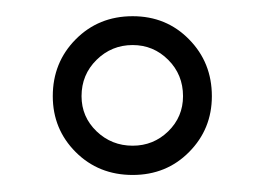

<svg xmlns="http://www.w3.org/2000/svg" viewBox="-20 -646 318 231"><path d="M234.9 -530.3Q234.9 -490.7 207.5 -463.1Q180.2 -435.5 139.6 -435.5Q98.6 -435.5 71 -463.1Q43.5 -490.7 43.5 -530.3Q43.5 -570.8 71 -598.6Q98.6 -626.5 139.6 -626.5Q180.2 -626.5 207.5 -598.6Q234.9 -570.8 234.9 -530.3ZM200.2 -530.3Q200.2 -556.2 182.4 -574Q164.6 -591.8 139.6 -591.8Q114.3 -591.8 96.2 -574Q78.1 -556.2 78.1 -530.3Q78.1 -505.4 96.2 -488Q114.3 -470.7 139.6 -470.7Q164.6 -470.7 182.4 -488Q200.2 -505.4 200.2 -530.3Z"/></svg>

Font: Scheherazade New
Style: Regular
Weight: 400
Designer: SIL International
Foundry: SIL International
Version: Version 4.000